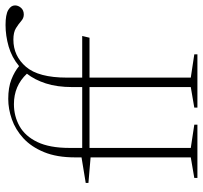

<svg xmlns="http://www.w3.org/2000/svg" viewBox="-40 -710 750 710"><g transform="rotate(-90 335.0 -355.0)"><path d="M229 0H32V-11.5L108 -24.5V-395L13.5 -403V-413L108 -428.5V-452.5Q108 -520 127.5 -567.2Q147 -614.5 179 -643.8Q211 -673 249 -686.2Q287 -699.5 324 -699.5Q366.5 -699.5 396.2 -687.8Q426 -676 445.5 -659.5Q478 -686.5 518 -698Q558 -709.5 597.5 -709.5Q636 -709.5 653 -699.5Q670 -689.5 670 -674.5Q670 -662.5 661 -652.2Q652 -642 636 -642Q623 -642 612 -651.8Q601 -661.5 585.8 -671Q570.5 -680.5 543.5 -680.5Q483 -680.5 443 -634Q403 -587.5 403 -483V-426H557L550.5 -399H403V-24.5L489 -11.5V0H292V-11.5L368 -24.5V-399H143V-24.5L229 -11.5ZM143 -473V-426H368V-462.5Q368 -519 381.5 -560.5Q395 -602 417.5 -630.5Q372.5 -678.5 305 -678.5Q260.5 -678.5 223.5 -657.8Q186.5 -637 164.8 -591.8Q143 -546.5 143 -473Z"/></g></svg>

Font: Newsreader Text ExtraLight
Style: Regular
Weight: 275
Designer: Hugues Gentile
Foundry: Production Type
Version: Version 1.001